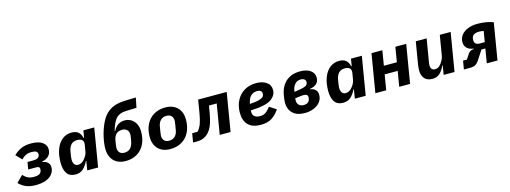

<svg xmlns="http://www.w3.org/2000/svg" viewBox="-11 -1618 6622 2495"><g transform="rotate(-15 3300.0 -370.0)"><path d="M28 -77 114 -163Q142 -131 175.5 -114.5Q209 -98 255 -98Q307 -98 332 -113Q357 -128 362 -163Q363 -169 363 -175Q363 -192 353.5 -201Q344 -210 318 -210H209L225 -307H308Q345 -307 365 -320.5Q385 -334 389 -357Q390 -363 390 -369Q390 -392 371.5 -405Q353 -418 309 -418Q264 -418 232 -403Q200 -388 170 -356L95 -433Q142 -479 197.5 -503.5Q253 -528 332 -528Q429 -528 481.5 -491.5Q534 -455 534 -395Q534 -343 503 -309Q472 -275 411 -262L410 -257Q457 -249 482.5 -225Q508 -201 508 -161Q508 -110 477.5 -70.5Q447 -31 389.5 -9.5Q332 12 253 12Q180 12 125 -10Q70 -32 28 -77Z M947 0 967 -123H962Q929 -57 889.5 -22.5Q850 12 789 12Q710 12 674 -40.5Q638 -93 638 -188Q638 -290 667.5 -367Q697 -444 750.5 -486Q804 -528 875 -528Q934 -528 966 -500.5Q998 -473 1010 -420H1017L1033 -516H1179L1093 0ZM941 -150Q980 -196 988 -247L1002 -330Q1009 -371 989 -393Q969 -415 922 -415Q869 -415 839.5 -384Q810 -353 800 -293L790 -233Q786 -209 786 -188Q787 -148 803 -124.5Q819 -101 854 -101Q902 -101 941 -150Z M1246 -210Q1246 -280 1265.5 -367Q1285 -454 1320 -531.5Q1355 -609 1397 -651Q1445 -699 1506 -722Q1567 -745 1665 -748L1802 -752L1775 -620L1644 -616Q1591 -615 1558 -602.5Q1525 -590 1503 -568Q1480 -545 1459.5 -502.5Q1439 -460 1424 -403H1431Q1458 -453 1495 -477.5Q1532 -502 1583 -502Q1632 -502 1670.5 -478Q1709 -454 1731.5 -410Q1754 -366 1754 -306Q1754 -209 1718 -137Q1682 -65 1616.5 -26.5Q1551 12 1465 12Q1396 12 1347 -15Q1298 -42 1272 -92Q1246 -142 1246 -210ZM1594 -209 1604 -261V-264Q1609 -292 1609 -302Q1609 -347 1585 -370Q1561 -393 1520 -393Q1470 -393 1440.5 -365Q1411 -337 1402 -283L1393 -229V-226Q1388 -199 1388 -188Q1388 -143 1410.5 -120Q1433 -97 1476 -97Q1523 -97 1553 -126Q1583 -155 1594 -209Z M1843 -210Q1843 -307 1879.5 -379Q1916 -451 1982.5 -489.5Q2049 -528 2135 -528Q2239 -528 2298 -468.5Q2357 -409 2357 -306Q2357 -209 2320.5 -137Q2284 -65 2217.5 -26.5Q2151 12 2065 12Q1961 12 1902 -47.5Q1843 -107 1843 -210ZM2194 -209 2207 -287V-290Q2212 -318 2212 -328Q2212 -373 2188.5 -396Q2165 -419 2124 -419Q2076 -419 2045.5 -390Q2015 -361 2006 -307L1993 -229V-226Q1988 -199 1988 -188Q1988 -143 2011.5 -120Q2035 -97 2076 -97Q2124 -97 2154.5 -126Q2185 -155 2194 -209Z M2389 -114H2462Q2495 -151 2514.5 -203Q2534 -255 2548 -341L2577 -516H2961L2875 0H2729L2797 -405H2693L2681 -335Q2661 -215 2637 -154Q2613 -93 2575 -55Q2544 -24 2506.5 -9Q2469 6 2416 6H2369Z M3056 -208Q3056 -303 3094 -375.5Q3132 -448 3200.5 -488Q3269 -528 3360 -528Q3442 -528 3496 -491Q3550 -454 3550 -386Q3550 -311 3476 -260.5Q3402 -210 3202 -203Q3201 -195 3201 -186Q3201 -144 3225 -122Q3249 -100 3300 -100Q3343 -100 3372.5 -118.5Q3402 -137 3442 -188L3533 -129Q3486 -61 3429 -24.5Q3372 12 3281 12Q3169 12 3112.5 -45.5Q3056 -103 3056 -208ZM3215 -301 3212 -287Q3298 -292 3341 -305.5Q3384 -319 3396.5 -335.5Q3409 -352 3409 -373Q3409 -398 3393 -411.5Q3377 -425 3345 -425Q3296 -425 3262.5 -395Q3229 -365 3215 -301Z M3656 -184Q3656 -222 3667 -283Q3680 -360 3717 -415Q3754 -470 3812.5 -499Q3871 -528 3948 -528Q4037 -528 4088 -491.5Q4139 -455 4139 -394Q4139 -343 4107 -313Q4075 -283 4016 -274L4015 -269Q4062 -263 4087.5 -237.5Q4113 -212 4113 -169Q4113 -115 4081 -74Q4049 -33 3995 -10.5Q3941 12 3875 12Q3767 12 3711.5 -42Q3656 -96 3656 -184ZM3969 -156Q3971 -168 3971 -179Q3971 -198 3957 -208Q3943 -218 3918 -218Q3890 -218 3832 -210L3800 -205Q3798 -189 3798 -177Q3798 -139 3820.5 -115.5Q3843 -92 3882 -92Q3920 -92 3942 -108Q3964 -124 3969 -156ZM3851 -295Q3908 -303 3938 -312Q3968 -321 3979.5 -331.5Q3991 -342 3995 -358Q3997 -366 3997 -374Q3997 -395 3980 -409.5Q3963 -424 3929 -424Q3887 -424 3856 -393.5Q3825 -363 3815 -306L3812 -289Z M4547 0 4567 -123H4562Q4529 -57 4489.5 -22.5Q4450 12 4389 12Q4310 12 4274 -40.5Q4238 -93 4238 -188Q4238 -290 4267.5 -367Q4297 -444 4350.5 -486Q4404 -528 4475 -528Q4534 -528 4566 -500.5Q4598 -473 4610 -420H4617L4633 -516H4779L4693 0ZM4541 -150Q4580 -196 4588 -247L4602 -330Q4609 -371 4589 -393Q4569 -415 4522 -415Q4469 -415 4439.5 -384Q4410 -353 4400 -293L4390 -233Q4386 -209 4386 -188Q4387 -148 4403 -124.5Q4419 -101 4454 -101Q4502 -101 4541 -150Z M4909 -516H5055L5022 -316H5197L5230 -516H5376L5290 0H5144L5178 -205H5003L4969 0H4823Z M5762 -123H5757Q5726 -56 5687 -22Q5648 12 5589 12Q5518 12 5483 -30Q5448 -72 5448 -137Q5448 -175 5459 -241L5505 -516H5651L5602 -224L5601 -217Q5595 -185 5595 -161Q5595 -137 5609.5 -118.5Q5624 -100 5655 -100Q5680 -100 5699 -111.5Q5718 -123 5736 -147Q5775 -199 5783 -247L5828 -516H5974L5888 0H5742Z M6033 -114H6085L6130 -183Q6144 -203 6161 -212.5Q6178 -222 6205 -223L6206 -230Q6148 -237 6117.5 -268Q6087 -299 6087 -347Q6087 -402 6119.5 -443Q6152 -484 6208.5 -506Q6265 -528 6336 -528Q6455 -528 6548 -493L6466 0H6322L6354 -192H6302L6217 -63Q6195 -29 6167.5 -14.5Q6140 0 6098 0H6014ZM6368 -273 6392 -417Q6360 -424 6331 -424Q6287 -424 6261.5 -408Q6236 -392 6231 -360Q6229 -348 6229 -337Q6229 -273 6299 -273Z"/></g></svg>

Font: iA Writer Mono V
Style: Regular
Weight: 400
Italic angle: -9.5°
Designer: Mike Abbink, Paul van der Laan, Pieter van Rosmalen
Foundry: Bold Monday
Version: Version 2.000